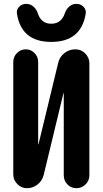

<svg xmlns="http://www.w3.org/2000/svg" viewBox="-20 -990 540 1010"><path d="M376 -730.5Q407.2 -730.5 428.7 -708.5Q450.2 -686.5 450.2 -656.2V-68.4Q450.2 -40 430.2 -20Q410.2 0 381.8 0Q353.5 0 334.5 -20Q315.4 -40 315.4 -68.4V-499Q315.4 -500 314.5 -500Q313.5 -500 313.5 -499L210 -70.3Q202.1 -39.1 177.7 -19.5Q153.3 0 122.1 0Q92.8 0 71.3 -21.5Q49.8 -43 49.8 -72.3V-664.1Q49.8 -691.4 69.3 -710.9Q88.9 -730.5 115.7 -730.5Q142.6 -730.5 161.6 -710.9Q180.7 -691.4 180.7 -664.1V-231.4Q180.7 -230.5 181.6 -230.5Q182.6 -230.5 182.6 -231.4L286.1 -659.2Q293 -690.4 318.4 -710.4Q343.8 -730.5 376 -730.5ZM430.7 -917Q406.2 -769.5 249.5 -769.5Q92.8 -769.5 69.3 -917Q65.4 -938.5 80.6 -954.1Q95.7 -969.7 117.7 -969.7Q139.6 -969.7 156.2 -955.1Q172.9 -940.4 179.7 -918Q197.3 -865.2 249.5 -865.2Q301.8 -865.2 320.3 -918Q327.1 -940.4 343.8 -955.1Q360.4 -969.7 382.3 -969.7Q404.3 -969.7 419.4 -954.1Q434.6 -938.5 430.7 -917Z"/></svg>

Font: Rounded-X Mgen+ 1mn bold
Style: Bold
Weight: 700
Designer: [Source Han Sans]
Ryoko NISHIZUKA  (kana & ideographs); Paul D. Hunt (Latin, Greek & Cyrillic); Wenlong ZHANG  (bopomofo
Version: Version 1.059.20150602